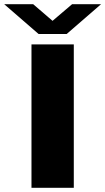

<svg xmlns="http://www.w3.org/2000/svg" viewBox="-66 -901 505 921"><path d="M-46 -881H93L186 -801L280 -881H419L254 -738H119ZM85 0V-688H288V0Z"/></svg>

Font: Archivo Expanded ExtraBold
Style: Regular
Weight: 800
Width: 7
Designer: Hector Gatti
Foundry: Omnibus-Type
Version: Version 2.001; ttfautohint (v1.8.3)